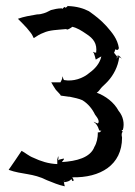

<svg xmlns="http://www.w3.org/2000/svg" viewBox="-20 -618 470 667"><path d="M10 -28C57 -11 94 -17 143 8C163 16 184 25 204 29H205C204 26 203 20 202 15C205 14 214 15 224 8L228 4C229 6 230 9 231 10C234 13 237 10 235 5C234 3 232 0 231 -2C328 0 404 -44 404 -140C398.6 -164.1 412.1 -155.9 402 -166C404 -166 406 -166 407 -167C413 -189 408 -214 392 -233C376 -263 346 -285 316 -296C322 -299 327 -307 331 -312C338 -320 345 -325 355 -336C374 -357 390 -386 394 -419C393 -419 392 -420 391 -420C389.2 -418.2 386.3 -416.1 383 -415C384.7 -416.7 386.5 -419 390 -419L389 -420C388 -420 387 -420 386 -421V-423C382.7 -425.2 380 -431 376 -435C379 -437 380 -452 384 -445C388 -444 391 -444 393 -451C388 -483 370 -504 350 -527C329 -550 310 -564 289 -579C270 -589 246 -596 216 -597V-598C215 -596 211 -593 208 -591C207 -592 206 -592 206 -593C204 -596 197 -587 196 -587C195 -588 195 -588 195 -589H194C181 -589 168 -586 157 -583C140 -574 126 -568 109 -568C85 -564 62 -560 43 -553H42C52 -543 63 -532 73 -521L86 -505C91 -499 94 -492 97 -486H98C107 -492 119 -500 131 -504C152 -514 179 -514 209 -517H211C211 -510.8 229.3 -522.9 230 -524V-525C247 -522 264 -511 280 -500C305 -484 318 -466 314 -435C310 -435 306 -436 304 -438L303 -437C308 -435 312 -410 313 -411C320 -416 327 -419 332 -422C327 -398 310 -379 292 -366C268 -345 234 -334 202 -340C200 -343 198 -349 198 -352H197C197 -345 193 -337 190 -332H158C163 -323 168 -315 174 -306C180 -299 186 -294 191 -287L190 -286C199 -285 210 -283 219 -282H222C237 -279 255 -275 266 -270C286 -258 301 -239 310 -220C322 -205 326 -195 320 -189C316 -190 309 -193 306 -195V-194C309 -192 314 -188 316 -184C325 -171 322 -164 328 -164H332C330 -161 325 -157 322 -158C321 -158 321 -159 320 -159C320 -139 316 -121 308 -108C294 -70 245 -58 195 -55C197 -57 199 -61 201 -63C206 -70 197 -66 188 -64C186 -64 184 -62 182 -61C182 -63 183 -67 183 -69C183 -76 182 -79 180 -67L179 -66V-48C149 -49 121 -58 96 -70C80 -76 67 -88 55 -94C41 -72 24 -49 10 -28ZM202 11C203 5 204 10 202 14ZM386 -423C387 -425 393 -427 398 -420C399 -419 399 -418 400 -417C399 -417 397 -417 396 -418C395 -418 395 -419 394 -419V-422C393 -421 392 -421 391 -420C389 -421 388 -422 386 -423ZM400 -417C400 -416 401 -415 401 -415L402 -416C402 -416 401 -417 400 -417Z"/></svg>

Font: Charger Mayhem
Style: Regular
Weight: 400
Designer: Jasper
Foundry: Cannot Into Space Fonts
Version: Version 0.98